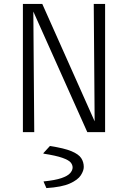

<svg xmlns="http://www.w3.org/2000/svg" viewBox="-20 -675 654 981"><path d="M140 -639 142 -655H196L481 -16L480 0H426ZM517 0H464L459 -655H517ZM155 0H97V-655H150ZM217 286 203 254V252Q262 246 294 235Q326 224 338.5 209.5Q351 195 351 181Q351 167 341 155Q331 143 299 131.5Q267 120 202 110V107L235 71Q308 82 345 97.5Q382 113 395 133Q408 153 408 178Q408 197 393 220.5Q378 244 337 262.5Q296 281 217 286Z"/></svg>

Font: Intel One Mono Light
Style: Regular
Weight: 300
Monospace: yes
Designer: Fred Shallcrass
Foundry: Frere-Jones Type LLC
Version: Version 1.004